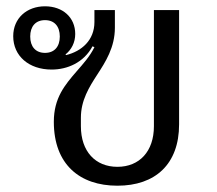

<svg xmlns="http://www.w3.org/2000/svg" viewBox="-20 -578 691 610"><path d="M353 12C473 12 549 -56 549 -183V-546H469V-177C469 -97 423 -48 353 -48C283 -48 237 -97 237 -177V-204C237 -259 263 -301 289 -341C315 -381 345 -427 345 -490V-546H280V-508C280 -450 239 -415 190 -403L188 -405C207 -420 219 -443 219 -470C219 -523 179 -558 123 -558C65 -558 22 -520 22 -463C22 -400 72 -357 144 -357C194 -357 246 -379 274 -431L280 -428C265 -398 244 -375 224 -352C186 -308 151 -267 151 -191C151 -56 233 12 353 12ZM123 -410C93 -410 76 -430 76 -462C76 -494 93 -514 123 -514C153 -514 170 -494 170 -462C170 -430 153 -410 123 -410Z"/></svg>

Font: IBM Plex Thai Looped
Style: Regular
Weight: 400
Designer: Mike Abbink, Paul van der Laan, Pieter van Rosmalen, Ben Mitchell, Mark Frömberg
Foundry: Bold Monday
Version: Version 1.0